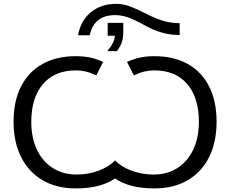

<svg xmlns="http://www.w3.org/2000/svg" viewBox="-20 -999 1231 1028"><path d="M941.9 -811.5Q892.1 -811.5 846.9 -824.5Q801.8 -837.4 752.4 -864.7Q696.8 -895.5 663.3 -906.7Q629.9 -918 595.7 -918Q483.4 -918 460.4 -810.1H397.5Q413.1 -890.1 467.5 -934.3Q522 -978.5 602.1 -978.5Q623.5 -978.5 643.8 -974.1Q664.1 -969.7 691.4 -958.7Q718.8 -947.8 759.8 -926.8Q814 -898.9 855.5 -887Q897 -875 941.9 -875ZM640.1 -876.5V-828.6Q640.1 -797.9 633.1 -775.1Q626 -752.4 606 -725.1H554.2Q594.7 -772.9 594.7 -807.6H556.6V-876.5ZM660.2 -667.5Q698.2 -684.6 732.4 -691.4Q766.6 -698.2 806.6 -698.2Q911.1 -698.2 985.6 -656.2Q1060.1 -614.3 1099.9 -535.9Q1139.6 -457.5 1139.6 -347.2Q1139.6 -237.8 1099.4 -157.5Q1059.1 -77.1 984.4 -33.7Q909.7 9.8 806.2 9.8Q672.9 9.8 596.2 -43.5Q518.1 9.8 386.2 9.8Q282.2 9.8 207.5 -34.4Q132.8 -78.6 92.8 -158.7Q52.7 -238.8 52.7 -347.2Q52.7 -457.5 92.5 -535.9Q132.3 -614.3 207 -656.2Q281.7 -698.2 385.7 -698.2Q426.3 -698.2 460.4 -691.4Q494.6 -684.6 532.2 -667.5L495.6 -595.2Q462.9 -610.8 437.7 -616.5Q412.6 -622.1 386.7 -622.1Q272.5 -622.1 210 -548.6Q147.5 -475.1 147.5 -347.2Q147.5 -262.2 177.2 -198.7Q207 -135.3 261.7 -99.9Q316.4 -64.5 390.6 -64.5Q452.6 -64.5 508.5 -85.4Q564.5 -106.4 596.2 -140.1Q627.9 -106.4 683.8 -85.4Q739.7 -64.5 801.8 -64.5Q876 -64.5 930.7 -99.9Q985.4 -135.3 1015.1 -199Q1044.9 -262.7 1044.9 -347.2Q1044.9 -475.6 982.7 -548.8Q920.4 -622.1 805.7 -622.1Q780.3 -622.1 754.9 -616.5Q729.5 -610.8 696.8 -595.2Z"/></svg>

Font: Arimo Nerd Font
Style: Regular
Weight: 400
Designer: Steve Matteson
Foundry: Monotype Imaging Inc.
Version: Version 1.33;Nerd Fonts 3.2.1